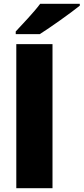

<svg xmlns="http://www.w3.org/2000/svg" viewBox="-20 -993 441 1013"><path d="M401 -963V-973H192C159 -928 97 -864 63 -827V-813H190C244 -847 354 -925 401 -963ZM257 0V-760H66V0Z"/></svg>

Font: Noto Sans Tamil Black
Style: Regular
Weight: 900
Designer: Jelle Bosma - Monotype Design Team
Foundry: Monotype Imaging Inc.
Version: Version 2.004